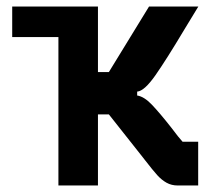

<svg xmlns="http://www.w3.org/2000/svg" viewBox="-20 -570 640 590"><path d="M159.5 -456H17.5V-550H281V-348.5H314.5L438 -550H589.5Q568 -514.5 546 -478.5Q492 -388 457.8 -339Q423.5 -290 401.5 -288.5V-276.5Q422.5 -273.5 446.5 -248.5Q470.5 -223.5 507 -177Q529 -147.5 541 -134.5H589V0H526.5Q507 0 491.8 -8.5Q476.5 -17 463 -32Q449.5 -47 425.5 -78L418.5 -87L314.5 -218.5H281V0H159.5Z"/></svg>

Font: JuliaMono ExtraBold
Style: Regular
Weight: 800
Monospace: yes
Designer: cormullion
Foundry: corm
Version: Version 0.055; ttfautohint (v1.8.4)